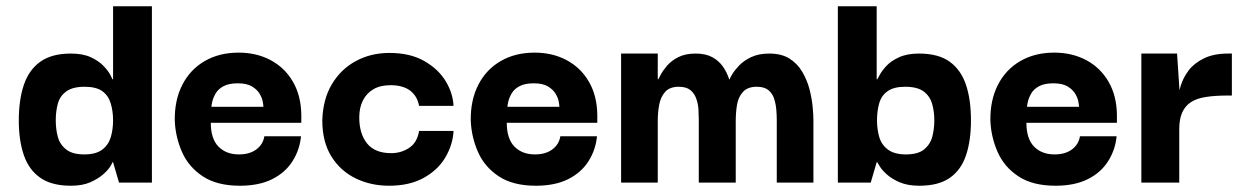

<svg xmlns="http://www.w3.org/2000/svg" viewBox="-20 -583 3982 613"><path d="M206 10Q145 10 108.5 -15.5Q72 -41 56 -88Q40 -135 40 -198Q40 -265 56.5 -313Q73 -361 109.5 -386.5Q146 -412 206 -412Q245 -412 270.5 -400Q296 -388 311 -372Q326 -356 332.5 -343.5Q339 -331 339 -330H341V-563H465V0H360L341 -65H339Q339 -63 332 -51.5Q325 -40 309 -26Q293 -12 268 -1Q243 10 206 10ZM249 -90Q286 -90 306 -105Q326 -120 333.5 -144.5Q341 -169 341 -199Q341 -228 333.5 -253Q326 -278 306.5 -292Q287 -306 250 -306Q212 -306 191.5 -291Q171 -276 164.5 -251.5Q158 -227 158 -199Q158 -171 164.5 -146.5Q171 -122 191 -106Q211 -90 249 -90Z M746 10Q673 10 627.5 -20Q582 -50 561 -98Q540 -146 538 -198Q537 -263 562 -312Q587 -361 633.5 -388Q680 -415 742 -415Q799 -415 844 -391Q889 -367 915 -322.5Q941 -278 942 -217Q942 -216 942 -206Q942 -196 942 -191H653Q653 -140 677.5 -115Q702 -90 743 -90Q777 -90 798.5 -106Q820 -122 824 -148H941Q937 -105 914 -68.5Q891 -32 849 -11Q807 10 746 10ZM655 -242H821Q821 -246 819 -258Q817 -270 809 -283.5Q801 -297 784.5 -307Q768 -317 739 -317Q711 -317 694 -308Q677 -299 669 -285.5Q661 -272 658 -259.5Q655 -247 655 -242Z M1222 10Q1164 10 1115.5 -13.5Q1067 -37 1038 -83.5Q1009 -130 1009 -199Q1011 -266 1039.5 -314Q1068 -362 1116 -388Q1164 -414 1223 -414Q1289 -414 1334 -388.5Q1379 -363 1402.5 -324.5Q1426 -286 1428 -245H1318Q1312 -277 1289 -294Q1266 -311 1227 -311Q1194 -311 1172 -298Q1150 -285 1138.5 -262Q1127 -239 1127 -208Q1127 -156 1152 -125Q1177 -94 1229 -94Q1261 -94 1286.5 -111Q1312 -128 1318 -165H1428Q1426 -122 1402.5 -81.5Q1379 -41 1333.5 -15.5Q1288 10 1222 10Z M1691 10Q1618 10 1572.5 -20Q1527 -50 1506 -98Q1485 -146 1483 -198Q1482 -263 1507 -312Q1532 -361 1578.5 -388Q1625 -415 1687 -415Q1744 -415 1789 -391Q1834 -367 1860 -322.5Q1886 -278 1887 -217Q1887 -216 1887 -206Q1887 -196 1887 -191H1598Q1598 -140 1622.5 -115Q1647 -90 1688 -90Q1722 -90 1743.5 -106Q1765 -122 1769 -148H1886Q1882 -105 1859 -68.5Q1836 -32 1794 -11Q1752 10 1691 10ZM1600 -242H1766Q1766 -246 1764 -258Q1762 -270 1754 -283.5Q1746 -297 1729.5 -307Q1713 -317 1684 -317Q1656 -317 1639 -308Q1622 -299 1614 -285.5Q1606 -272 1603 -259.5Q1600 -247 1600 -242Z M1963 0V-412H2080V-330H2082Q2083 -332 2089.5 -344.5Q2096 -357 2109.5 -373Q2123 -389 2145.5 -400.5Q2168 -412 2201 -412Q2233 -412 2254 -400.5Q2275 -389 2288 -370.5Q2301 -352 2308 -330H2310Q2310 -333 2317.5 -345.5Q2325 -358 2339.5 -373.5Q2354 -389 2378 -400.5Q2402 -412 2436 -412Q2475 -412 2500.5 -396Q2526 -380 2541.5 -353.5Q2557 -327 2564.5 -298Q2572 -269 2574.5 -242.5Q2577 -216 2577 -199V0H2460V-200Q2460 -215 2458.5 -233Q2457 -251 2451.5 -268Q2446 -285 2433 -295.5Q2420 -306 2396 -306Q2367 -306 2352 -289.5Q2337 -273 2333 -248Q2329 -223 2329 -197V0H2211V-200Q2211 -215 2210 -233Q2209 -251 2203 -268Q2197 -285 2184 -295.5Q2171 -306 2147 -306Q2118 -306 2103.5 -289.5Q2089 -273 2084.5 -248Q2080 -223 2080 -197V0Z M2915 10Q2878 10 2852.5 -1Q2827 -12 2811.5 -26Q2796 -40 2789 -51.5Q2782 -63 2781 -65H2779L2760 0H2655V-563H2779V-330H2781Q2782 -331 2788.5 -343.5Q2795 -356 2809.5 -372Q2824 -388 2850 -400Q2876 -412 2914 -412Q2976 -412 3012 -386Q3048 -360 3064 -312.5Q3080 -265 3080 -198Q3080 -135 3064.5 -88Q3049 -41 3013 -15.5Q2977 10 2915 10ZM2872 -90Q2911 -90 2930.5 -106Q2950 -122 2956.5 -146.5Q2963 -171 2963 -199Q2963 -227 2956 -251.5Q2949 -276 2929 -291Q2909 -306 2870 -306Q2834 -306 2814 -292Q2794 -278 2787 -253Q2780 -228 2780 -199Q2780 -169 2787.5 -144.5Q2795 -120 2815.5 -105Q2836 -90 2872 -90Z M3350 10Q3277 10 3231.5 -20Q3186 -50 3165 -98Q3144 -146 3142 -198Q3141 -263 3166 -312Q3191 -361 3237.5 -388Q3284 -415 3346 -415Q3403 -415 3448 -391Q3493 -367 3519 -322.5Q3545 -278 3546 -217Q3546 -216 3546 -206Q3546 -196 3546 -191H3257Q3257 -140 3281.5 -115Q3306 -90 3347 -90Q3381 -90 3402.5 -106Q3424 -122 3428 -148H3545Q3541 -105 3518 -68.5Q3495 -32 3453 -11Q3411 10 3350 10ZM3259 -242H3425Q3425 -246 3423 -258Q3421 -270 3413 -283.5Q3405 -297 3388.5 -307Q3372 -317 3343 -317Q3315 -317 3298 -308Q3281 -299 3273 -285.5Q3265 -272 3262 -259.5Q3259 -247 3259 -242Z M3624 0V-412H3738L3746 -292L3745 -203V0ZM3745 -171 3742 -263Q3742 -283 3749.5 -308.5Q3757 -334 3774.5 -357.5Q3792 -381 3823.5 -396.5Q3855 -412 3901 -412H3913V-278H3900Q3860 -278 3830.5 -273.5Q3801 -269 3782.5 -257Q3764 -245 3754.5 -224Q3745 -203 3745 -171Z"/></svg>

Font: Darker Grotesque ExtraBold
Style: Regular
Weight: 800
Designer: Gabriel Lam
Foundry: TypeRant
Version: Version 1.000;gftools[0.9.28]